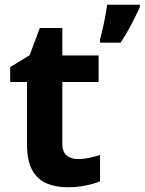

<svg xmlns="http://www.w3.org/2000/svg" viewBox="-20 -780 610 810"><path d="M308 -109Q333 -109 356 -114Q379 -119 402 -126V-15Q378 -5 342.5 2.5Q307 10 265 10Q216 10 177.5 -6Q139 -22 116.5 -61.5Q94 -101 94 -171V-434H23V-497L105 -547L148 -662H243V-546H396V-434H243V-171Q243 -140 261 -124.5Q279 -109 308 -109ZM570 -760V-750Q555 -717 535 -678.5Q515 -640 489 -600H402V-613Q410 -642 419 -685Q428 -728 432 -760Z"/></svg>

Font: Noto Sans IKEA
Style: Bold
Weight: 600
Designer: Monotype Design Team
Foundry: Monotype Imaging Inc.
Version: Version 2.001